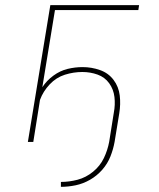

<svg xmlns="http://www.w3.org/2000/svg" viewBox="-20 -550 616 744"><path d="M216 174Q244 174 273 168Q302 162 329 146.5Q356 131 376.5 107.5Q397 84 408 56Q419 28 424 0L442 -110Q448 -146 444 -180Q440 -214 420 -240.5Q400 -267 367.5 -278.5Q335 -290 300 -290Q271 -290 242 -283Q213 -276 187 -257Q161 -238 144 -212L193 -511H516L519 -530H175L88 0H109L135 -163Q147 -196 172.5 -223Q198 -250 231.5 -260.5Q265 -271 299 -271Q330 -271 358 -261Q386 -251 403 -227.5Q420 -204 423.5 -174Q427 -144 421 -113L403 0Q397 32 382.5 62.5Q368 93 340.5 115.5Q313 138 280.5 146.5Q248 155 216 155Z"/></svg>

Font: Iosevka Sparkle Thin Oblique
Style: Regular
Weight: 100
Italic angle: -9°
Designer: Belleve Invis
Foundry: Belleve Invis
Version: Version 4.5.0; ttfautohint (v1.8.3)